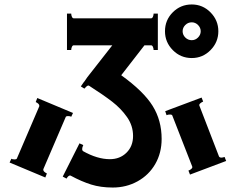

<svg xmlns="http://www.w3.org/2000/svg" viewBox="-20 -796 1040 860"><path d="M719 -656Q719 -706 754 -741Q789 -776 839 -776Q888 -776 923 -740.5Q958 -705 958 -656Q958 -607 923 -571.5Q888 -536 839 -536Q789 -536 754 -571.5Q719 -607 719 -656ZM879 -656Q879 -672 867 -684Q855 -696 839 -696Q822 -696 810 -684Q798 -672 798 -656Q798 -640 810 -628Q822 -616 839 -616Q855 -616 867 -628Q879 -640 879 -656ZM523 -459Q623 -387 663.5 -322Q704 -257 704 -174Q704 -111 675.5 -61.5Q647 -12 596.5 16Q546 44 485 44Q431 44 388 30.5Q345 17 297 -9Q296 -10 294 -10Q286 -10 278 4L261 -5L336 -154L353 -146Q348 -136 348 -128Q348 -122 352 -119Q416 -83 472 -83Q517 -83 546.5 -112Q576 -141 576 -187Q576 -233 549 -271.5Q522 -310 482.5 -340.5Q443 -371 379 -412Q378 -413 376 -413Q372 -413 366.5 -408Q361 -403 358 -399L342 -409L356 -429L358 -431L371 -450L483 -593H310Q305 -593 302 -586Q299 -579 299 -572H280V-735H299Q299 -728 302 -721Q305 -714 310 -714H657Q662 -714 665 -721Q668 -728 668 -735H687V-572H668Q668 -579 665 -586Q662 -593 657 -593H627ZM993 -75 831 -14 824 -32Q831 -34 837 -39.5Q843 -45 841 -50L752 -278Q751 -283 741 -283Q732 -283 726 -280L720 -298L883 -359L890 -341Q884 -339 877.5 -333.5Q871 -328 873 -323L961 -95Q964 -90 972 -90Q977 -90 986 -93ZM174 -38V-35Q174 -27 190 -19L183 -1L23 -68L31 -85Q35 -82 45 -82Q55 -82 56 -87L156 -320V-323Q156 -331 140 -339L147 -357L307 -290L299 -273Q295 -276 285 -276Q275 -276 274 -271Z"/></svg>

Font: Aoboshi One
Style: Regular
Weight: 400
Designer: IKIMOJI
Foundry: Natsumi Matsuba
Version: Version 1.000; ttfautohint (v1.8.3)